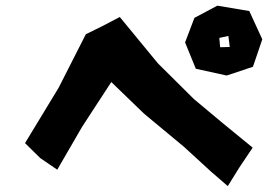

<svg xmlns="http://www.w3.org/2000/svg" viewBox="-20 -711 966 663"><path d="M730.5 -691.4 651.4 -649.4 619.1 -564.5 656.2 -473.6 762.7 -450.2 853.5 -480.5 885.7 -575.2 840.8 -672.9ZM737.3 -580.1 768.6 -586.9 773.4 -548.8 740.2 -547.9ZM66.4 -216.8 119.1 -165 177.7 -125 263.7 -273.4 364.3 -427.7 477.5 -318.4 615.2 -204.1 710 -117.2 766.6 -68.4 806.6 -132.8 852.5 -201.2 751 -284.2 649.4 -369.1 525.4 -492.2 393.6 -652.3 332 -620.1 276.4 -592.8 182.6 -408.2Z"/></svg>

Font: MaokenAssortedSans-TC
Style: Regular
Weight: 500
Version: Version 0.83